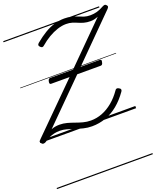

<svg xmlns="http://www.w3.org/2000/svg" viewBox="-229 -1081 1403 1647"><g transform="rotate(-20 473.0 -257.0)"><path d="M468 17Q428 17 391.5 8Q355 -1 321 -12.5Q287 -24 255 -33Q223 -42 192 -42Q165 -42 140.5 -36.5Q116 -31 93 -20Q70 -9 46 8Q36 14 25 14Q14 14 6 3Q-1 -6 2 -15Q5 -24 15 -33L430 -446H261Q243 -446 250 -474Q253 -486 258 -491Q263 -496 271 -496H480L834 -850Q817 -843 800 -839Q783 -835 763 -835Q731 -835 705.5 -842Q680 -849 657.5 -859Q635 -869 611 -876.5Q587 -884 556 -884Q518 -884 477 -870.5Q436 -857 395 -833Q354 -809 316 -776Q307 -767 298 -767.5Q289 -768 280 -778Q271 -787 271.5 -795Q272 -803 282 -812Q330 -852 375.5 -879.5Q421 -907 466.5 -920.5Q512 -934 558 -934Q596 -934 624.5 -926.5Q653 -919 676.5 -909Q700 -899 724 -891Q748 -883 778 -883Q813 -883 842 -891.5Q871 -900 905 -919Q915 -924 923 -925Q931 -926 939 -917Q948 -908 946 -900Q944 -892 935 -883L549 -496H724Q743 -496 735 -470Q733 -457 727.5 -451.5Q722 -446 714 -446H500L132 -78Q149 -85 167.5 -88.5Q186 -92 208 -92Q243 -92 276 -83Q309 -74 340.5 -62.5Q372 -51 405.5 -42Q439 -33 476 -33Q529 -33 579.5 -52.5Q630 -72 676.5 -110.5Q723 -149 761 -204Q767 -214 775.5 -215.5Q784 -217 794 -211Q808 -204 810 -195.5Q812 -187 805 -177Q760 -113 707 -69.5Q654 -26 594 -4.5Q534 17 468 17ZM0 410H875V420H0ZM0 -20H875V0H0ZM0 -505H875V-500H0ZM0 -930H875V-920H0Z"/></g></svg>

Font: Playwrite DE LA Guides
Style: Regular
Weight: 400
Designer: Veronika Burian, José Scaglione
Foundry: TypeTogether
Version: Version 1.003